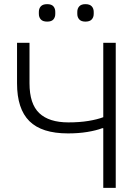

<svg xmlns="http://www.w3.org/2000/svg" viewBox="-20 -904 676 924"><path d="M477 0V-287H472Q443 -276 400.5 -269Q358 -262 307 -262Q181 -262 121.5 -321Q62 -380 62 -503V-698H122V-503Q122 -404 169 -359.5Q216 -315 309 -315Q363 -315 405.5 -322Q448 -329 477 -340V-698H537V0ZM207 -800Q186 -800 176.5 -810.5Q167 -821 167 -837V-847Q167 -863 176.5 -873.5Q186 -884 207 -884Q228 -884 237 -873.5Q246 -863 246 -847V-837Q246 -821 237 -810.5Q228 -800 207 -800ZM391 -800Q371 -800 361.5 -810.5Q352 -821 352 -837V-847Q352 -863 361.5 -873.5Q371 -884 391 -884Q412 -884 421.5 -873.5Q431 -863 431 -847V-837Q431 -821 421.5 -810.5Q412 -800 391 -800Z"/></svg>

Font: IBM Plex Sans Light
Style: Regular
Weight: 300
Designer: Mike Abbink, Paul van der Laan, Pieter van Rosmalen
Foundry: Bold Monday
Version: Version 3.201